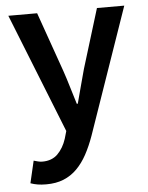

<svg xmlns="http://www.w3.org/2000/svg" viewBox="-51 -533 597 777"><g transform="rotate(-5 247.5 -144.5)"><path d="M106 202Q86 202 71 199.5Q56 197 42 192L63 102Q70 104 79.5 106.5Q89 109 98 109Q137 109 160.5 85.5Q184 62 196 25L205 -6L12 -491H129L214 -250Q225 -218 235.5 -182.5Q246 -147 257 -112H261Q270 -146 279.5 -181.5Q289 -217 298 -250L372 -491H483L305 22Q290 64 272 97Q254 130 230.5 153.5Q207 177 176.5 189.5Q146 202 106 202Z"/></g></svg>

Font: Giro Semibold
Style: Regular
Weight: 600
Designer: Paul D. Hunt
Foundry: Adobe Systems Incorporated
Version: Version 1.000;PS 1.0;hotconv 1.0.88;makeotf.lib2.5.647800